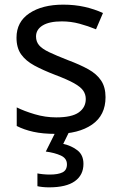

<svg xmlns="http://www.w3.org/2000/svg" viewBox="-20 -566 519 826"><path d="M434 -148Q434 -70 376 -30Q318 10 220 10Q164 10 123.5 1Q83 -8 52 -24V-104Q84 -88 129.5 -74.5Q175 -61 222 -61Q289 -61 319 -82.5Q349 -104 349 -140Q349 -160 338 -176Q327 -192 298.5 -208Q270 -224 217 -244Q165 -264 128 -284Q91 -304 71 -332Q51 -360 51 -404Q51 -472 106.5 -509Q162 -546 252 -546Q301 -546 343.5 -536.5Q386 -527 423 -510L393 -440Q359 -454 322 -464Q285 -474 246 -474Q192 -474 163.5 -456.5Q135 -439 135 -409Q135 -387 148 -371.5Q161 -356 191.5 -341.5Q222 -327 273 -307Q324 -288 360 -268Q396 -248 415 -219.5Q434 -191 434 -148ZM339 139Q339 187 302 213.5Q265 240 191 240Q176 240 162.5 238.5Q149 237 141 235V180Q150 182 165 183.5Q180 185 194 185Q230 185 249 175.5Q268 166 268 141Q268 115 241.5 103Q215 91 177 86L220 0H278L252 53Q288 61 313.5 81Q339 101 339 139Z"/></svg>

Font: Noto Sans New Tai Lue
Style: Regular
Weight: 400
Designer: Monotype Design Team
Foundry: Monotype Imaging Inc.
Version: Version 2.003